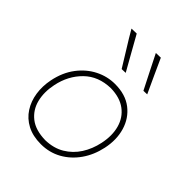

<svg xmlns="http://www.w3.org/2000/svg" viewBox="-219 -903 1036 1036"><g transform="rotate(45 298.5 -385.0)"><path d="M272 9Q210.5 9 166.5 -14.2Q122.5 -37.5 96.8 -77.5Q71 -117.5 63.5 -168Q56 -218.5 67 -273Q82 -346.5 121.2 -398.2Q160.5 -450 214 -477Q267.5 -504 326 -504Q406 -504 457 -464.5Q508 -425 527 -360.8Q546 -296.5 530 -222Q515.5 -154 479 -102Q442.5 -50 389.5 -20.5Q336.5 9 272 9ZM274 -23Q336.5 -24.5 382.5 -52Q428.5 -79.5 457.8 -125.2Q487 -171 499 -228Q513.5 -296 498.2 -350.8Q483 -405.5 439.5 -438Q396 -470.5 326 -472Q233 -470 174.5 -412.5Q116 -355 98 -267Q84.5 -202.5 98.2 -147.5Q112 -92.5 155.2 -58.5Q198.5 -24.5 274 -23ZM294 -586Q265 -634 235 -681.8Q205 -729.5 177 -778L216 -779Q241.5 -734 269 -684.5Q296.5 -635 324 -587ZM460 -586Q435.5 -634 411 -682.5Q386.5 -731 363 -778L400 -779Q421 -734 443 -684.5Q465 -635 488 -587Z"/></g></svg>

Font: Commissioner Flair Thin
Style: Italic
Weight: 100
Italic angle: -12°
Designer: Kostas Bartsokas
Foundry: Kostas Bartsokas
Version: Version 1.000; ttfautohint (v1.8.3)